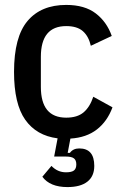

<svg xmlns="http://www.w3.org/2000/svg" viewBox="-20 -552 500 780"><path d="M254 208Q183 208 152 166L189 122Q214 148 248 148Q271 148 280.5 140.5Q290 133 290 116Q290 99 280.5 91.5Q271 84 248 84H200L214 10Q128 -1 82.5 -65.5Q37 -130 37 -260Q37 -402 92 -467Q147 -532 249 -532Q324 -532 369 -497.5Q414 -463 434 -406L349 -366Q340 -405 316.5 -425.5Q293 -446 249 -446Q146 -446 146 -321V-199Q146 -74 249 -74Q294 -74 319.5 -95.5Q345 -117 359 -159L437 -116Q416 -59 373.5 -26Q331 7 266 11L255 69H264Q277 51 302 51Q363 51 363 122Q363 164 335 186Q307 208 254 208Z"/></svg>

Font: IBM Plex Sans Cond Medm
Style: Regular
Weight: 500
Width: 3
Designer: Mike Abbink, Paul van der Laan, Pieter van Rosmalen
Foundry: Bold Monday
Version: Version 1.3